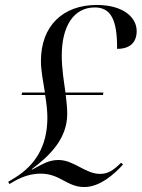

<svg xmlns="http://www.w3.org/2000/svg" viewBox="-20 -744 571 774"><path d="M320 10C383 10 442 -43 476 -81L468 -88C439 -59 417 -43 383 -43C324 -43 278 -99 216 -99C178 -99 156 -85 109 -60L108 -62C182 -117 251 -186 251 -285C251 -310 248 -335 245 -361H395L397 -371H244C237 -419 229 -469 229 -520C229 -640 278 -714 362 -714C427 -714 453 -664 452 -547C503 -547 531 -572 531 -619C531 -673 478 -724 370 -724C235 -724 145 -641 145 -498C145 -459 154 -415 161 -371H69L67 -361H162C167 -330 171 -298 171 -270C171 -150 118 -77 44 -30L13 -11L18 -2L40 -15C75 -34 108 -44 144 -44C223 -44 249 10 320 10Z"/></svg>

Font: Noto Serif Display SemiCondensed
Style: Italic
Weight: 400
Width: 4
Italic angle: -12°
Designer: Monotype Design Team
Foundry: Monotype Imaging Inc.
Version: Version 2.009